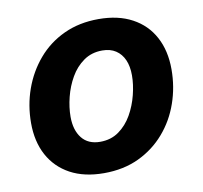

<svg xmlns="http://www.w3.org/2000/svg" viewBox="-67 -619 740 701"><g transform="rotate(-10 303.0 -268.0)"><path d="M264.6 10.7Q191.4 10.7 139.6 -17.3Q87.9 -45.4 60.5 -96.2Q33.2 -147 33.2 -215.3Q33.2 -281.2 54.4 -340.8Q75.7 -400.4 115.5 -447Q155.3 -493.7 212.4 -520.3Q269.5 -546.9 341.3 -546.9Q414.1 -546.9 465.8 -519Q517.6 -491.2 544.9 -440.2Q572.3 -389.2 572.3 -320.3Q572.3 -254.9 551.5 -195.3Q530.8 -135.7 490.7 -89.4Q450.7 -43 393.8 -16.1Q336.9 10.7 264.6 10.7ZM270.5 -104.5Q310.5 -104.5 339.8 -125.5Q369.1 -146.5 388.2 -179.9Q407.2 -213.4 416.7 -251.5Q426.3 -289.6 426.3 -323.7Q426.3 -356.9 415.8 -380.9Q405.3 -404.8 385 -418.2Q364.7 -431.6 335 -431.6Q295.4 -431.6 265.9 -410.9Q236.3 -390.1 217.3 -356.9Q198.2 -323.7 188.7 -285.6Q179.2 -247.6 179.2 -212.9Q179.2 -163.6 202.6 -134Q226.1 -104.5 270.5 -104.5Z"/></g></svg>

Font: Inter 18pt
Style: Bold Italic
Weight: 700
Italic angle: -9.3988°
Designer: Rasmus Andersson
Foundry: rsms
Version: Version 4.001;git-66647c0bb